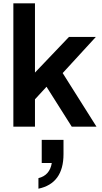

<svg xmlns="http://www.w3.org/2000/svg" viewBox="-20 -768 617 1164"><path d="M61 0H192V-166L262 -242L415 0H565L360 -325L561 -544H398L192 -328V-748H61ZM213 376Q365 344 365 166V80H233V220H294Q282 295 213 312Z"/></svg>

Font: Plus Jakarta Sans
Style: Bold
Weight: 700
Designer: Gumpita Rahayu
Foundry: Tokotype
Version: Version 2.004; ttfautohint (v1.8.3)